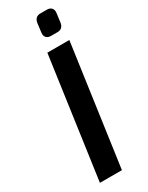

<svg xmlns="http://www.w3.org/2000/svg" viewBox="-228 -914 734 953"><g transform="rotate(-30 139.5 -438.0)"><path d="M199 -876H237Q254 -876 263 -866Q272 -856 270 -839L263 -785Q257 -753 227 -753H189Q172 -753 163 -763Q154 -773 156 -790L163 -844Q169 -876 199 -876ZM161 0H35L132 -690H258Z"/></g></svg>

Font: Exo 2.0 Semi Bold
Style: Italic
Weight: 600
Italic angle: -8°
Designer: Natanael Gama
Version: Version 1.001;PS 001.001;hotconv 1.0.70;makeotf.lib2.5.58329